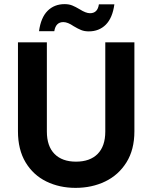

<svg xmlns="http://www.w3.org/2000/svg" viewBox="-20 -903 737 930"><path d="M207 -698V-266Q207 -195 244 -157.5Q281 -120 348 -120Q416 -120 453 -157.5Q490 -195 490 -266V-698H631V-267Q631 -178 592.5 -116.5Q554 -55 489.5 -24Q425 7 346 7Q268 7 204.5 -24Q141 -55 104 -116.5Q67 -178 67 -267V-698ZM169 -752Q178 -818 210.5 -850.5Q243 -883 293 -883Q314 -883 330 -876.5Q346 -870 366 -858Q396 -839 416 -839Q453 -839 459 -882H534Q525 -816 492.5 -783.5Q460 -751 410 -751Q389 -751 373 -757.5Q357 -764 337 -776Q308 -796 287 -796Q250 -796 243 -752Z"/></svg>

Font: MSTAGE SemiBold
Style: Regular
Weight: 600
Designer: Ninad Kale (Devanagari), Jonny Pinhorn (Latin)
Foundry: Indian Type Foundry
Version: 4.004